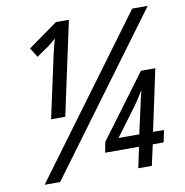

<svg xmlns="http://www.w3.org/2000/svg" viewBox="-80 -790 833 866"><g transform="rotate(-10 336.5 -357.0)"><path d="M55 0H126L653 -714H582ZM198 -576 135 -286H200L292 -714H233L97 -617L124 -574L182 -614C191 -621 203 -631 215 -642C210 -623 203 -599 198 -576ZM484 0H546L567 -95H617L628 -150H578L638 -431H572L358 -143L349 -95H504ZM420 -150 516 -279C531 -300 547 -325 559 -345C553 -322 547 -297 541 -267L515 -150Z"/></g></svg>

Font: Noto Sans Condensed
Style: Italic
Weight: 400
Width: 3
Italic angle: -12°
Designer: Monotype Design Team
Foundry: Monotype Imaging Inc.
Version: Version 2.013